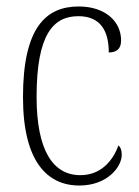

<svg xmlns="http://www.w3.org/2000/svg" viewBox="-20 -563 428 593"><path d="M225 10C311 10 356 -47 356 -85C356 -100 352 -108 346 -114C329 -68 293 -22 228 -22C144 -22 93 -98 93 -264C93 -456 144 -513 222 -513C290 -513 316 -468 316 -401C339 -401 354 -411 354 -438C354 -497 305 -543 223 -543C122 -543 51 -478 51 -263C51 -64 126 10 225 10Z"/></svg>

Font: Noto Serif Devanagari Condensed ExtraLight
Style: Regular
Weight: 200
Width: 3
Designer: Universal Thirst, Indian Type Foundry and the Monotype Design Team
Foundry: Monotype Imaging Inc.
Version: Version 2.004